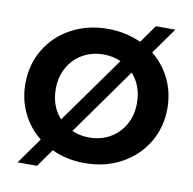

<svg xmlns="http://www.w3.org/2000/svg" viewBox="-90 -860 1023 1020"><g transform="rotate(10 422.0 -350.0)"><path d="M805 -350Q805 -247 755 -164.5Q705 -82 618 -35Q531 12 422 12Q325 12 244 -26L176 70H71L171 -71Q109 -120 74 -192.5Q39 -265 39 -350Q39 -453 88.5 -535.5Q138 -618 225.5 -665Q313 -712 422 -712Q517 -712 601 -674L669 -770H774L674 -629Q736 -579 770.5 -507Q805 -435 805 -350ZM259 -195 516 -555Q472 -574 422 -574Q360 -574 310 -545.5Q260 -517 231.5 -466Q203 -415 203 -350Q203 -257 259 -195ZM641 -350Q641 -443 585 -505L329 -145Q373 -126 422 -126Q484 -126 534 -154.5Q584 -183 612.5 -234Q641 -285 641 -350Z"/></g></svg>

Font: mBank
Style: Bold
Weight: 700
Designer: Julieta Ulanovsky
Foundry: Julieta Ulanovsky
Version: Version 7.200